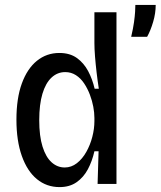

<svg xmlns="http://www.w3.org/2000/svg" viewBox="-20 -750 655 783"><path d="M223 13Q170 13 130.5 -19.5Q91 -52 69 -114Q47 -176 47 -262Q47 -349 69 -409.5Q91 -470 130.5 -502Q170 -534 222 -534Q265 -534 293.5 -513.5Q322 -493 339.5 -460Q357 -427 366 -388H383Q378 -420 374 -454Q370 -488 367.5 -519.5Q365 -551 365 -574V-700H455V-264V0H378L382 -133H365Q356 -93 338.5 -60Q321 -27 292.5 -7Q264 13 223 13ZM244 -67Q271 -67 293.5 -84.5Q316 -102 332 -130.5Q348 -159 356.5 -192Q365 -225 365 -256V-269Q365 -290 360.5 -314.5Q356 -339 346.5 -364Q337 -389 323 -410Q309 -431 289.5 -443.5Q270 -456 246 -456Q214 -456 190 -433.5Q166 -411 153 -367.5Q140 -324 140 -260Q140 -195 153.5 -152Q167 -109 190.5 -88Q214 -67 244 -67ZM515 -600Q523 -634 526.5 -659.5Q530 -685 531 -702.5Q532 -720 532 -730H615Q615 -696 604.5 -660.5Q594 -625 580 -600Z"/></svg>

Font: Bricolage Grotesque SemiCondensed
Style: Regular
Weight: 400
Width: 4
Designer: Mathieu Triay
Foundry: Atelier Triay
Version: Version 1.001;gftools[0.9.33.dev8+g029e19f]